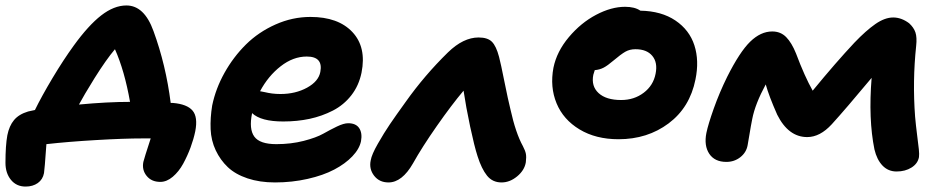

<svg xmlns="http://www.w3.org/2000/svg" viewBox="-42 -583 3463 703"><path d="M544.9 83Q512.7 83 494.9 61Q477.1 39.1 482.9 9.8Q485.4 -1.5 509.8 -76.2H481Q412.1 -76.2 308.8 -70.1Q205.6 -64 127.9 -55.2Q121.1 41.5 119.1 50.8Q114.7 74.2 96.4 87.2Q78.1 100.1 51.8 100.1Q18.1 100.1 -2 75.4Q-22 50.8 -22 13.2Q-22 -50.3 -15.1 -87.9Q-8.3 -122.1 9.3 -143.3Q26.9 -164.6 61 -174.8Q64.9 -175.8 74.2 -177.7Q83.5 -179.7 85.9 -180.2Q109.9 -229.5 150.1 -296.9Q190.4 -364.3 228 -416Q281.7 -490.2 328.6 -526.6Q375.5 -563 420.9 -563Q486.3 -563 520 -469.2Q565.4 -345.2 583 -206.1H590.8Q643.1 -201.7 663.1 -178Q683.1 -154.3 672.9 -102.1Q667 -73.7 655.8 -43.2Q644.5 -12.7 628.7 16.4Q612.8 45.4 590.6 64.2Q568.4 83 544.9 83ZM304.2 -296.9Q264.2 -232.4 247.1 -200.2Q350.6 -210 434.1 -210Q414.1 -323.7 378.9 -402.8Q346.7 -364.7 304.2 -296.9Z M964.8 85Q908.7 85 864.3 70.1Q819.8 55.2 792.2 29.1Q764.6 2.9 747.8 -32.7Q731 -68.4 729.2 -109.9Q727.5 -151.4 734.9 -196.8Q747.6 -258.3 780 -316.4Q812.5 -374.5 858.6 -420.2Q904.8 -465.8 966.8 -493.4Q1028.8 -521 1094.7 -521Q1196.3 -521 1248.3 -465.6Q1300.3 -410.2 1281.7 -316.9Q1272 -269.5 1244.4 -234.1Q1216.8 -198.7 1177 -178.2Q1137.2 -157.7 1091.8 -147.9Q1046.4 -138.2 995.1 -138.2Q913.1 -138.2 880.9 -168.9V-168Q869.1 -110.4 889.2 -82.8Q909.2 -55.2 969.7 -55.2Q1023.4 -55.2 1069.8 -67.1Q1116.2 -79.1 1141.6 -93.5Q1167 -107.9 1191.9 -119.9Q1216.8 -131.8 1232.9 -131.8Q1261.2 -131.8 1273.2 -113.8Q1285.2 -95.7 1279.8 -65.9Q1273.9 -37.6 1248 -10.5Q1222.2 16.6 1181.9 37.8Q1141.6 59.1 1084.5 72Q1027.3 85 964.8 85ZM1081.1 -376Q1031.2 -376 985.6 -340.3Q939.9 -304.7 910.2 -249Q915.5 -248.5 927.5 -245.6Q939.5 -242.7 953.9 -240.7Q968.3 -238.8 984.9 -238.8Q1040 -238.8 1082.3 -262Q1124.5 -285.2 1130.9 -319.8Q1141.6 -376 1081.1 -376Z M1380.4 85Q1346.7 85 1327.6 60.1Q1308.6 35.2 1315.4 3.9Q1318.8 -17.1 1341.6 -56.9Q1364.3 -96.7 1385.5 -127.9Q1406.7 -159.2 1443.4 -210Q1512.7 -307.6 1598.1 -391.1Q1654.3 -445.8 1710.4 -445.8Q1743.7 -445.8 1759.3 -429.9Q1774.9 -414.1 1785.2 -375Q1791.5 -351.6 1804.9 -284.2Q1818.4 -216.8 1827.1 -182.1Q1846.2 -95.7 1872.6 -47.9Q1881.3 -31.2 1883.5 -19.8Q1885.7 -8.3 1883.3 11.2Q1878.4 40.5 1851.6 62.7Q1824.7 85 1794.4 85Q1761.2 85 1741.2 60.1Q1721.2 35.2 1706.5 -11.2Q1694.8 -47.4 1679.4 -119.6Q1664.1 -191.9 1655.3 -251Q1611.3 -198.7 1557.4 -121.6Q1503.4 -44.4 1470.2 15.1Q1430.2 85 1380.4 85Z M2222.7 -73.2Q2139.6 -73.2 2080.1 -109.1Q2020.5 -145 1995.8 -204.8Q1971.2 -264.6 1984.4 -335Q1996.6 -394.5 2040.8 -447Q2085 -499.5 2140.6 -528.8Q2196.3 -558.1 2246.6 -558.1Q2282.2 -558.1 2302.7 -543.9Q2379.9 -542.5 2431.2 -507.8Q2482.4 -473.1 2500.5 -417Q2518.6 -360.8 2504.4 -292Q2483.9 -189.5 2406.2 -131.3Q2328.6 -73.2 2222.7 -73.2ZM2130.4 -309.1Q2122.1 -267.6 2149.7 -242.2Q2177.2 -216.8 2232.4 -216.8Q2279.8 -216.8 2314.9 -243.4Q2350.1 -270 2358.4 -313Q2366.7 -354 2346.4 -378.4Q2326.2 -402.8 2284.7 -402.8Q2263.7 -402.8 2247.6 -393.6Q2231.4 -384.3 2203.6 -360.8Q2182.6 -342.8 2168 -335.2Q2153.3 -327.6 2135.7 -326.2Q2130.9 -311 2130.4 -309.1Z M2617.7 9.8Q2574.7 9.8 2554.9 -20Q2535.2 -49.8 2544.4 -96.2Q2550.8 -127.4 2571.3 -185.3Q2591.8 -243.2 2620.6 -301.8Q2666.5 -393.1 2704.8 -430.4Q2743.2 -467.8 2785.6 -467.8Q2816.4 -467.8 2836.7 -447Q2856.9 -426.3 2872.6 -387.2Q2904.3 -302.7 2933.6 -251Q3018.6 -354.5 3086.4 -426.8Q3128.9 -471.2 3163.3 -495.1Q3197.8 -519 3228.5 -519Q3258.3 -519 3286.6 -498Q3303.7 -482.4 3309.8 -464.4Q3315.9 -446.3 3312.5 -415Q3298.8 -286.1 3308.6 -155.8Q3311.5 -123.5 3315.9 -89.1Q3320.3 -54.7 3322.3 -36.4Q3324.2 -18.1 3322.8 -7.8Q3318.4 16.1 3295.4 30.5Q3272.5 44.9 3240.7 44.9Q3210 44.9 3189.2 23.2Q3168.5 1.5 3159.7 -36.1Q3137.2 -147 3149.4 -297.9Q3053.7 -183.1 3003.4 -127.9Q2960.4 -81.1 2913.6 -81.1Q2844.7 -81.1 2803.7 -163.1Q2773.4 -231.4 2761.7 -273.9Q2723.1 -202.6 2712.4 -147.9Q2707.5 -124 2702.1 -90.6Q2696.8 -57.1 2695.3 -50.8Q2690.4 -24.4 2668.5 -7.3Q2646.5 9.8 2617.7 9.8Z"/></svg>

Font: Shantell Sans Irregular Bouncy
Style: Bold Italic
Weight: 700
Italic angle: -11.31°
Designer: Stephen Nixon, Anya Danilova, Shantell Martin
Foundry: Arrow Type
Version: Version 1.006;[9816181b4]